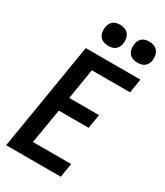

<svg xmlns="http://www.w3.org/2000/svg" viewBox="-232 -1048 977 1139"><g transform="rotate(30 256.0 -478.5)"><path d="M11 0 132 -735H506L491 -639H229L195 -430H399L383 -334H179L139 -96H401L385 0ZM440 -813Q423 -813 407 -819Q391 -825 381.5 -838Q372 -851 369.5 -868Q367 -885 370 -902Q372 -914 378 -925.5Q384 -937 394 -944.5Q404 -952 416 -954.5Q428 -957 440 -957Q458 -957 473.5 -951Q489 -945 498.5 -932Q508 -919 511 -902Q514 -885 511 -868Q509 -856 503 -844.5Q497 -833 486.5 -825.5Q476 -818 464 -815.5Q452 -813 440 -813ZM240 -813Q223 -813 207 -819Q191 -825 181.5 -838Q172 -851 169.5 -868Q167 -885 170 -902Q172 -914 178 -925.5Q184 -937 194 -944.5Q204 -952 216 -954.5Q228 -957 240 -957Q258 -957 273.5 -951Q289 -945 298.5 -932Q308 -919 311 -902Q314 -885 311 -868Q309 -856 303 -844.5Q297 -833 286.5 -825.5Q276 -818 264 -815.5Q252 -813 240 -813Z"/></g></svg>

Font: Iosevka Curly Oblique
Style: Bold
Weight: 700
Italic angle: -9°
Monospace: yes
Designer: Belleve Invis
Foundry: Belleve Invis
Version: Version 11.1.0; ttfautohint (v1.8.3)